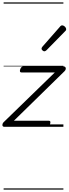

<svg xmlns="http://www.w3.org/2000/svg" viewBox="-30 -1050 568 1590"><path d="M8 0Q-10 0 -10 -14Q-10 -28 0 -38L424 -450H148Q139 -450 136 -456Q133 -462 137 -475Q141 -487 147.5 -493.5Q154 -500 163 -500H497Q507 -500 511.5 -493.5Q516 -487 514.5 -478Q513 -469 504 -460L85 -50H375Q384 -50 386.5 -44Q389 -38 385 -23Q382 -12 375.5 -6Q369 0 359 0ZM337 -625Q331 -625 322.5 -632Q314 -639 314 -646Q314 -650 315.5 -654Q317 -658 321 -663L465 -827Q470 -834 475 -837Q480 -840 485 -840Q492 -840 500 -835Q508 -830 513 -822.5Q518 -815 518 -808Q518 -803 516.5 -799.5Q515 -796 510 -792L355 -634Q345 -625 337 -625ZM0 510H495V520H0ZM0 -20H495V0H0ZM0 -505H495V-500H0ZM0 -1030H495V-1020H0Z"/></svg>

Font: Playwrite CO Guides
Style: Regular
Weight: 400
Designer: Veronika Burian, José Scaglione
Foundry: TypeTogether
Version: Version 1.003